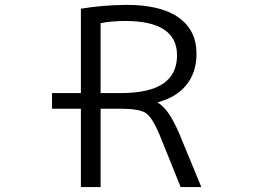

<svg xmlns="http://www.w3.org/2000/svg" viewBox="-20 -760 1040 780"><path d="M308.6 -318.4H191.4V-381.8H308.6V-724.6Q395.5 -739.3 494.1 -740.2Q633.8 -740.2 706.1 -688.5Q778.3 -636.7 778.3 -542Q778.3 -465.8 737.3 -415Q696.3 -364.3 621.1 -344.7V-342.8Q666 -318.4 710 -212.9L797.9 0H713.9L628.9 -210.9Q598.6 -283.2 572.3 -300.8Q545.9 -318.4 467.8 -318.4H388.7V0H308.6ZM388.7 -381.8H467.8Q586.9 -381.8 643.1 -420.4Q699.2 -459 699.2 -535.2Q699.2 -674.8 488.3 -674.8Q434.6 -674.8 388.7 -666Z"/></svg>

Font: GenEi Gothic M SemiLight
Style: Regular
Weight: 350
Designer: o_tamon (Modified); [Source Han Sans]
Ryoko NISHIZUKA  (kana & ideographs); Paul D. Hunt (Latin, Greek & Cyrillic); Wenl
Version: Version 1.1a;Original Version 1.004